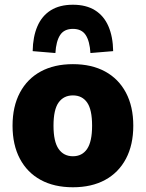

<svg xmlns="http://www.w3.org/2000/svg" viewBox="-20 -780 615 811"><path d="M288 11Q209 11 152 -20Q95 -51 64 -109.5Q33 -168 33 -249Q33 -330 64 -388.5Q95 -447 152 -478Q209 -509 288 -509Q367 -509 424 -478Q481 -447 512 -388.5Q543 -330 543 -249Q543 -168 512 -109.5Q481 -51 424 -20Q367 11 288 11ZM288 -120Q327 -120 348 -151Q369 -182 369 -249Q369 -317 348 -347Q327 -377 288 -377Q249 -377 227.5 -347Q206 -317 206 -249Q206 -182 227.5 -151Q249 -120 288 -120ZM214 -556 118 -564Q119 -625 138 -669Q157 -713 194.5 -736.5Q232 -760 288 -760Q344 -760 381.5 -736.5Q419 -713 438 -669Q457 -625 458 -564L362 -556Q359 -606 342 -632Q325 -658 288 -658Q251 -658 234 -632Q217 -606 214 -556Z"/></svg>

Font: Nunito Sans 10pt SemiCondensed Black
Style: Regular
Weight: 900
Width: 4
Designer: Vernon Adams
Foundry: Vernon Adams
Version: Version 3.101;gftools[0.9.27]